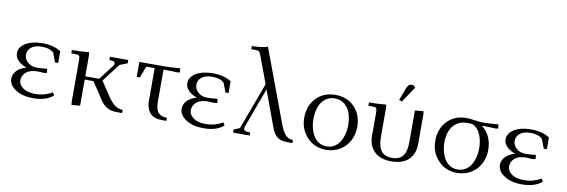

<svg xmlns="http://www.w3.org/2000/svg" viewBox="-54 -1159 4668 1580"><g transform="rotate(10 2280.0 -369.5)"><path d="M47.9 -120.1Q47.9 -158.7 76.4 -188.2Q105 -217.8 155.8 -231.9Q109.4 -247.6 83.3 -275.1Q57.1 -302.7 57.1 -335.9Q57.1 -386.7 111.1 -419.4Q165 -452.1 252 -452.1Q346.2 -452.1 405.8 -412.1V-314H379.9L351.1 -390.1Q319.8 -422.9 252 -422.9Q193.8 -422.9 163.3 -398.4Q132.8 -374 132.8 -335.9Q132.8 -299.8 162.6 -272.9Q192.4 -246.1 238.8 -246.1Q277.3 -246.1 325.2 -252L328.1 -224.1V-216.8L299.8 -213.9Q271 -216.8 252 -216.8Q189.9 -216.8 157 -189.2Q124 -161.6 124 -120.1Q124 -84.5 160.2 -57.6Q196.3 -30.8 262.2 -30.8Q305.7 -30.8 338.9 -40.3Q372.1 -49.8 405.8 -68.8L419.9 -44.9Q360.4 6.8 252 6.8Q163.1 6.8 105.5 -30.3Q47.9 -67.4 47.9 -120.1Z M498.5 -411.1V-439Q571.3 -439 641.6 -445.8L644.5 -418V-245.1H760.7L856.4 -370.1Q863.8 -378.9 863.8 -388.2Q863.8 -400.9 854.2 -406Q844.7 -411.1 824.7 -411.1H816.4V-439H969.7V-411.1L905.8 -386.2L789.6 -235.8L868.7 -117.2Q901.9 -66.9 932.4 -46.4Q962.9 -25.9 995.6 -25.9V0H951.7Q905.8 0 872.8 -16.8Q839.8 -33.7 811.5 -76.2L717.8 -217.8H644.5V0L573.7 6.8L570.8 -19V-371.1Q570.8 -396 563.7 -403.6Q556.6 -411.1 531.7 -411.1Z M1062 -314V-439H1269Q1332.5 -439 1402.3 -445.8L1405.3 -418V-411.1L1377 -408.2Q1347.2 -411.1 1300.3 -411.1H1269V-141.1Q1269 -79.6 1292 -52.7Q1314.9 -25.9 1365.2 -25.9V0H1322.3Q1293.5 0 1271 -8.1Q1248.5 -16.1 1234.6 -29.1Q1220.7 -42 1211.7 -60.3Q1202.6 -78.6 1199 -97.2Q1195.3 -115.7 1195.3 -136.2V-411.1H1125L1088.4 -314Z M1471.7 -120.1Q1471.7 -158.7 1500.2 -188.2Q1528.8 -217.8 1579.6 -231.9Q1533.2 -247.6 1507.1 -275.1Q1481 -302.7 1481 -335.9Q1481 -386.7 1534.9 -419.4Q1588.9 -452.1 1675.8 -452.1Q1770 -452.1 1829.6 -412.1V-314H1803.7L1774.9 -390.1Q1743.7 -422.9 1675.8 -422.9Q1617.7 -422.9 1587.2 -398.4Q1556.6 -374 1556.6 -335.9Q1556.6 -299.8 1586.4 -272.9Q1616.2 -246.1 1662.6 -246.1Q1701.2 -246.1 1749 -252L1752 -224.1V-216.8L1723.6 -213.9Q1694.8 -216.8 1675.8 -216.8Q1613.8 -216.8 1580.8 -189.2Q1547.9 -161.6 1547.9 -120.1Q1547.9 -84.5 1584 -57.6Q1620.1 -30.8 1686 -30.8Q1729.5 -30.8 1762.7 -40.3Q1795.9 -49.8 1829.6 -68.8L1843.8 -44.9Q1784.2 6.8 1675.8 6.8Q1586.9 6.8 1529.3 -30.3Q1471.7 -67.4 1471.7 -120.1Z M1922.4 0V-25.9L1972.2 -46.9L2117.2 -439L2034.2 -662.1Q2024.9 -687 2016.8 -694.6Q2008.8 -702.1 1984.4 -702.1H1951.2V-729Q2039.6 -729 2081.5 -746.1L2093.3 -717.8L2308.6 -139.2Q2322.3 -102.5 2336.2 -78.9Q2350.1 -55.2 2364.3 -44.2Q2378.4 -33.2 2390.4 -29.5Q2402.3 -25.9 2418.5 -25.9V0H2371.6Q2322.8 0 2292.7 -21.7Q2262.7 -43.5 2241.2 -102.1L2132.3 -397.9L2010.3 -66.9Q2007.3 -58.1 2007.3 -49.8Q2007.3 -25.9 2049.3 -25.9H2061.5V0Z M2478 -223.1Q2478 -323.2 2539.3 -387.7Q2600.6 -452.1 2699.2 -452.1Q2798.8 -452.1 2859.9 -388.2Q2920.9 -324.2 2920.9 -223.1Q2920.9 -160.2 2893.6 -107.9Q2866.2 -55.7 2815.2 -24.4Q2764.2 6.8 2699.2 6.8Q2603 6.8 2540.5 -60.3Q2478 -127.4 2478 -223.1ZM2554.2 -223.1Q2554.2 -185.1 2563.2 -149.9Q2572.3 -114.7 2589.4 -85.7Q2606.4 -56.6 2635 -39.3Q2663.6 -22 2699.2 -22Q2735.4 -22 2763.9 -39.3Q2792.5 -56.6 2809.8 -85.7Q2827.1 -114.7 2836.2 -149.9Q2845.2 -185.1 2845.2 -223.1Q2845.2 -278.8 2830.1 -323Q2814.9 -367.2 2781.2 -395Q2747.6 -422.9 2699.2 -422.9Q2651.4 -422.9 2617.9 -395Q2584.5 -367.2 2569.3 -323Q2554.2 -278.8 2554.2 -223.1Z M2981 -411.1V-439Q3053.7 -439 3124 -445.8L3127 -418V-174.8Q3127 -97.2 3156.2 -59.6Q3185.5 -22 3246.1 -22Q3307.6 -22 3336.2 -59.3Q3364.7 -96.7 3364.7 -174.8V-439L3436 -445.8L3439 -418V-169.9Q3439 -143.6 3433.3 -119.4Q3427.7 -95.2 3413.6 -71.8Q3399.4 -48.3 3377.9 -31.2Q3356.4 -14.2 3322.8 -3.7Q3289.1 6.8 3246.1 6.8Q3203.6 6.8 3169.7 -3.7Q3135.7 -14.2 3114.5 -31.2Q3093.3 -48.3 3079.1 -71.5Q3064.9 -94.7 3059.1 -119.1Q3053.2 -143.6 3053.2 -169.9V-371.1Q3053.2 -396 3046.1 -403.6Q3039.1 -411.1 3014.2 -411.1ZM3222.2 -502 3255.9 -594.2Q3265.6 -621.6 3276.4 -632.3Q3287.1 -643.1 3304.2 -643.1Q3321.8 -643.1 3334 -624L3246.1 -493.2Z M3572.8 -223.1Q3572.8 -323.2 3634 -387.7Q3695.3 -452.1 3793.9 -452.1Q3820.8 -452.1 3861.3 -445.6Q3901.9 -439 3928.7 -439Q3991.7 -439 4061.5 -445.8L4064.9 -418V-411.1L4036.6 -408.2Q4006.8 -411.1 3960 -411.1H3928.7Q3970.2 -380.9 3992.9 -332.3Q4015.6 -283.7 4015.6 -223.1Q4015.6 -160.2 3988.3 -107.9Q3960.9 -55.7 3909.9 -24.4Q3858.9 6.8 3793.9 6.8Q3697.8 6.8 3635.3 -60.3Q3572.8 -127.4 3572.8 -223.1ZM3648.9 -223.1Q3648.9 -185.1 3658 -149.9Q3667 -114.7 3684.1 -85.7Q3701.2 -56.6 3729.7 -39.3Q3758.3 -22 3793.9 -22Q3830.1 -22 3858.6 -39.3Q3887.2 -56.6 3904.5 -85.7Q3921.9 -114.7 3930.9 -149.9Q3939.9 -185.1 3939.9 -223.1Q3939.9 -291 3916.5 -342.3Q3893.1 -393.6 3847.7 -412.1Q3831.5 -413.1 3803.7 -413.1Q3752.9 -413.1 3717 -386.5Q3681.2 -359.9 3665 -317.9Q3648.9 -275.9 3648.9 -223.1Z M4131.3 -120.1Q4131.3 -158.7 4159.9 -188.2Q4188.5 -217.8 4239.3 -231.9Q4192.9 -247.6 4166.7 -275.1Q4140.6 -302.7 4140.6 -335.9Q4140.6 -386.7 4194.6 -419.4Q4248.5 -452.1 4335.4 -452.1Q4429.7 -452.1 4489.3 -412.1V-314H4463.4L4434.6 -390.1Q4403.3 -422.9 4335.4 -422.9Q4277.3 -422.9 4246.8 -398.4Q4216.3 -374 4216.3 -335.9Q4216.3 -299.8 4246.1 -272.9Q4275.9 -246.1 4322.3 -246.1Q4360.8 -246.1 4408.7 -252L4411.6 -224.1V-216.8L4383.3 -213.9Q4354.5 -216.8 4335.4 -216.8Q4273.4 -216.8 4240.5 -189.2Q4207.5 -161.6 4207.5 -120.1Q4207.5 -84.5 4243.7 -57.6Q4279.8 -30.8 4345.7 -30.8Q4389.2 -30.8 4422.4 -40.3Q4455.6 -49.8 4489.3 -68.8L4503.4 -44.9Q4443.8 6.8 4335.4 6.8Q4246.6 6.8 4189 -30.3Q4131.3 -67.4 4131.3 -120.1Z"/></g></svg>

Font: Dihjauti S
Style: Regular
Weight: 400
Designer: T. Christopher White
Version: Version 3.0.0